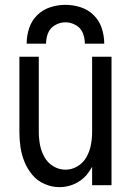

<svg xmlns="http://www.w3.org/2000/svg" viewBox="-20 -764 540 792"><path d="M225 8Q194 8 164 -5Q134 -18 113.5 -42.5Q93 -67 81 -96.5Q69 -126 64.5 -157Q60 -188 60 -220V-530H140V-220Q140 -193 145 -166.5Q150 -140 163 -116.5Q176 -93 199.5 -78.5Q223 -64 250 -64Q277 -64 300.5 -78.5Q324 -93 337 -116.5Q350 -140 355 -166.5Q360 -193 360 -220V-530H440V0H360V-76Q350 -58 337 -42Q316 -18 286.5 -5Q257 8 225 8ZM90 -584Q90 -616 100 -647Q110 -678 133 -701Q156 -724 187 -734Q218 -744 250 -744Q282 -744 313 -734Q344 -724 367 -701Q390 -678 400 -647Q410 -616 410 -584H330Q330 -607 321.5 -628Q313 -649 292.5 -660.5Q272 -672 250 -672Q228 -672 207.5 -660.5Q187 -649 178.5 -628Q170 -607 170 -584Z"/></svg>

Font: Iosevka SS08
Style: Regular
Weight: 400
Monospace: yes
Designer: Belleve Invis
Foundry: Belleve Invis
Version: 2.1.0; ttfautohint (v1.8.2)